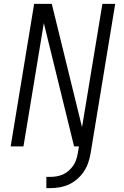

<svg xmlns="http://www.w3.org/2000/svg" viewBox="-20 -755 640 990"><path d="M35 0 156 -735H247L403 -99L508 -735H574L453 0H362L206 -636L101 0ZM219 215V157H241Q257 157 273.5 154Q290 151 305.5 144Q321 137 334.5 125Q348 113 358 98.5Q368 84 373 68Q378 52 381 36L387 0H453L447 36Q443 60 435 83.5Q427 107 413 128.5Q399 150 379 167.5Q359 185 336.5 195.5Q314 206 289 210.5Q264 215 241 215Z"/></svg>

Font: Iosevka Aile Light
Style: Italic
Weight: 300
Italic angle: -9°
Designer: Belleve Invis
Foundry: Belleve Invis
Version: Version 31.1.0; ttfautohint (v1.8.4)